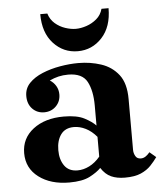

<svg xmlns="http://www.w3.org/2000/svg" viewBox="-52 -756 689 812"><g transform="rotate(-5 292.5 -350.0)"><path d="M446 10Q412 10 387.5 -1Q363 -12 345 -40V-305Q345 -368 324.5 -406.5Q304 -445 244 -445Q222 -445 203 -440.5Q184 -436 165 -427Q181 -417 190.5 -401Q200 -385 200 -365Q200 -335 180 -315Q160 -295 130 -295Q100 -295 80 -315.5Q60 -336 60 -370Q60 -402 81.5 -424.5Q103 -447 138 -461.5Q173 -476 213.5 -483Q254 -490 291 -490Q342 -490 387.5 -475Q433 -460 461.5 -423.5Q490 -387 490 -320V-104Q490 -90 497 -77.5Q504 -65 520 -65Q531 -65 540.5 -71.5Q550 -78 558 -88L585 -65Q573 -48 556.5 -30.5Q540 -13 514 -1.5Q488 10 446 10ZM210 10Q131 10 80.5 -28Q30 -66 30 -130Q30 -193 80 -231.5Q130 -270 210 -270Q266 -270 297.5 -253.5Q329 -237 345 -220V-172Q324 -197 299 -209.5Q274 -222 249 -222Q212 -222 193.5 -196.5Q175 -171 175 -130Q175 -90 193.5 -64Q212 -38 249 -38Q274 -38 299 -50.5Q324 -63 345 -88V-40Q329 -23 297.5 -6.5Q266 10 210 10ZM294 -540Q233 -540 191 -585.5Q149 -631 149 -710H179Q187 -684 206 -667.5Q225 -651 249 -643Q273 -635 294 -635Q315 -635 339 -643Q363 -651 382.5 -667.5Q402 -684 409 -710H439Q439 -631 397 -585.5Q355 -540 294 -540Z"/></g></svg>

Font: Brygada 1918
Style: Bold
Weight: 700
Designer: Mateusz Machalski | Borys Kosmynka | Przemek Hoffer
Foundry: NIEPODLEGLA 2018
Version: Version 3.006